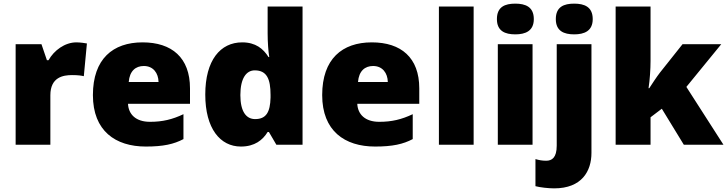

<svg xmlns="http://www.w3.org/2000/svg" viewBox="-20 -847 3999 1056"><path d="M400 -614C337 -614 277 -570 247 -516H238L208 -604H66V-51H257V-323C257 -423 328 -434 376 -434C411 -434 428 -431 441 -428L458 -608C447 -610 421 -614 400 -614Z M764 -614C601 -614 491 -523 491 -324C491 -127 615 -41 782 -41C878 -41 936 -54 989 -82V-219C928 -190 874 -177 805 -177C727 -177 687 -218 684 -276H1025V-361C1025 -530 925 -614 764 -614ZM771 -484C823 -484 851 -445 852 -396H688C693 -457 726 -484 771 -484Z M1305 -41C1381 -41 1425 -77 1452 -121H1459L1500 -51H1644V-811H1452V-663C1452 -616 1456 -561 1461 -533H1457C1428 -579 1386 -614 1312 -614C1192 -614 1109 -516 1109 -327C1109 -140 1191 -41 1305 -41ZM1383 -192C1335 -192 1302 -232 1302 -324C1302 -417 1335 -460 1381 -460C1448 -460 1468 -412 1468 -325V-310C1466 -230 1444 -192 1383 -192Z M2025 -614C1862 -614 1752 -523 1752 -324C1752 -127 1876 -41 2043 -41C2139 -41 2197 -54 2250 -82V-219C2189 -190 2135 -177 2066 -177C1988 -177 1948 -218 1945 -276H2286V-361C2286 -530 2186 -614 2025 -614ZM2032 -484C2084 -484 2112 -445 2113 -396H1949C1954 -457 1987 -484 2032 -484Z M2585 -51V-811H2394V-51Z M2814 -827C2758 -827 2713 -810 2713 -742C2713 -676 2758 -658 2814 -658C2869 -658 2916 -676 2916 -742C2916 -810 2869 -827 2814 -827ZM2909 -604H2718V-51H2909Z M3037 -742C3037 -676 3082 -658 3138 -658C3193 -658 3240 -676 3240 -742C3240 -810 3193 -827 3138 -827C3082 -827 3037 -810 3037 -742ZM3028 189C3180 189 3233 94 3233 -6V-604H3042V-46C3042 21 3015 37 2984 37C2962 37 2946 34 2925 28V177C2951 184 2997 189 3028 189Z M3558 -512V-811H3366V-51H3558V-202L3620 -249L3741 -51H3959L3755 -369L3947 -604H3734L3610 -448C3592 -425 3566 -385 3551 -362H3547C3554 -407 3558 -467 3558 -512Z"/></svg>

Font: Noto Sans Tamil UI Black
Style: Regular
Weight: 900
Designer: Jelle Bosma - Monotype Design Team
Foundry: Monotype Imaging Inc.
Version: Version 2.004